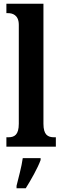

<svg xmlns="http://www.w3.org/2000/svg" viewBox="-20 -780 331 1021"><path d="M14 0H277V-50H268C234 -50 211 -63 211 -122V-760H14V-710H24C44 -710 80 -702 80 -648V-122C80 -63 57 -50 24 -50H14ZM68 208V221H117C144 178 181 113 196 71V61H101C95 107 78 166 68 208Z"/></svg>

Font: Noto Serif Khmer ExtraCondensed
Style: Bold
Weight: 700
Width: 2
Designer: Danh Hong and the Monotype Design Team
Foundry: Monotype Imaging Inc.
Version: Version 2.004